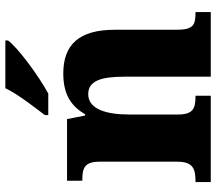

<svg xmlns="http://www.w3.org/2000/svg" viewBox="-65 -741 806 716"><g transform="rotate(-90 338.0 -383.0)"><path d="M267 -619V-606H347C414 -642 520 -721 545 -756V-766H367C346 -721 296 -657 267 -619ZM17 0H339V-57H335C291 -57 269 -67 269 -122V-305C269 -385 287 -457 345 -457C395 -457 410 -408 410 -322V0H651V-57H647C602 -57 585 -66 585 -128V-358C585 -493 528 -550 422 -550C338 -550 298 -516 270 -469H265L252 -536H22V-479H26C70 -479 93 -470 93 -415V-125C93 -66 66 -57 21 -57H17Z"/></g></svg>

Font: Noto Serif Gurmukhi ExtraBold
Style: Regular
Weight: 800
Designer: Vaibhav Singh and the Monotype Design Team
Foundry: Monotype Imaging Inc.
Version: Version 2.004